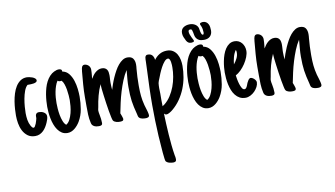

<svg xmlns="http://www.w3.org/2000/svg" viewBox="-84 -738 2216 1271"><g transform="rotate(-10 1024.0 -103.0)"><path d="M216.8 -109.4Q216.8 -99.1 213.4 -88.4Q210 -77.6 205.6 -67.9Q199.7 -53.7 191.4 -40.3Q183.1 -26.9 172.4 -16.4Q161.6 -5.9 147.9 0.5Q134.3 6.8 117.2 6.8Q86.9 6.8 66.9 -8.3Q46.9 -23.4 35.2 -46.4Q23.4 -69.3 18.8 -96.7Q14.2 -124 14.2 -148.4Q14.2 -166.5 15.6 -191.2Q17.1 -215.8 21.2 -242.2Q25.4 -268.6 33.4 -294.4Q41.5 -320.3 54.2 -340.6Q66.9 -360.8 85.2 -373.5Q103.5 -386.2 128.9 -386.2Q134.3 -386.2 144.5 -384.3Q154.8 -382.3 164.8 -378.7Q174.8 -375 182.4 -368.9Q189.9 -362.8 189.9 -355Q189.9 -347.7 183.3 -343.8Q176.8 -339.8 167.7 -338.1Q158.7 -336.4 149.2 -336.2Q139.6 -335.9 133.8 -335.9H125Q111.3 -323.7 102.5 -300Q93.8 -276.4 88.9 -249.5Q84 -222.7 82 -196.5Q80.1 -170.4 80.1 -153.8Q80.1 -130.4 83.7 -107.7Q87.4 -85 98.6 -64.9Q101.1 -60.5 105.7 -54.9Q110.4 -49.3 116.2 -49.3Q120.6 -49.3 125.2 -56.6Q129.9 -64 133.8 -73.7Q137.7 -83.5 140.1 -92.8Q142.6 -102.1 143.6 -106.4Q144 -108.4 144 -110.8Q144 -113.3 144 -115.7Q144 -120.1 144.3 -124.3Q144.5 -128.4 145.5 -130.9Q148.9 -139.2 154.5 -142.1Q160.2 -145 168.5 -145Q175.8 -145 184.1 -143.1Q192.4 -141.1 199.7 -136.7Q207 -132.3 211.9 -125.5Q216.8 -118.7 216.8 -109.4Z M451.2 -200.2Q451.2 -157.7 444.1 -115.5Q437 -73.2 415 -35.6Q408.2 -24.4 399.4 -13.9Q390.6 -3.4 380.1 5.1Q369.6 13.7 357.2 18.8Q344.7 23.9 331.1 23.9Q309.6 23.9 293.7 13.9Q277.8 3.9 266.4 -12.5Q254.9 -28.8 247.3 -49.6Q239.7 -70.3 235.6 -92Q231.4 -113.8 229.7 -134.3Q228 -154.8 228 -170.4Q228 -188 229.5 -209Q231 -230 234.6 -252Q238.3 -273.9 244.4 -295.4Q250.5 -316.9 260.3 -335.7Q270 -354.5 283.7 -369.4Q297.4 -384.3 315.4 -393.1V-392.6Q331.1 -400.9 346.7 -400.9Q356.4 -400.9 361.8 -396.7Q367.2 -392.6 366.7 -382.8Q393.6 -377.9 410.2 -356.9Q426.8 -335.9 435.8 -308.1Q444.8 -280.3 448 -251Q451.2 -221.7 451.2 -200.2ZM340.8 -322.3Q332.5 -322.3 325.2 -328.6Q315.9 -314.5 309.6 -296.1Q303.2 -277.8 299.6 -258.5Q295.9 -239.3 294.4 -219.7Q293 -200.2 293 -183.1Q293 -168.9 294.4 -146.7Q295.9 -124.5 300 -102.1Q304.2 -79.6 311.8 -60.1Q319.3 -40.5 331.5 -31.2Q346.7 -40 356.7 -59.3Q366.7 -78.6 372.6 -101.6Q378.4 -124.5 380.6 -147.9Q382.8 -171.4 382.8 -188Q382.8 -200.2 381.3 -219.7Q379.9 -239.3 376.5 -259.5Q373 -279.8 366.9 -297.4Q360.8 -314.9 351.6 -323.7Q347.2 -322.3 340.8 -322.3Z M566.9 -2.4Q566.9 8.8 560.3 12.2Q553.7 15.6 544.4 15.6Q536.1 15.6 528.1 14.4Q520 13.2 512.9 9.8Q505.9 6.3 500.7 0.5Q495.6 -5.4 493.7 -14.6Q486.8 -43.9 485.8 -72Q484.9 -100.1 484.9 -129.9V-189.9Q484.9 -231 488.3 -275.1Q491.7 -319.3 495.6 -360.4Q495.6 -361.8 496.1 -363.8Q496.6 -365.7 496.6 -366.7Q497.1 -372.1 498 -378.4Q499 -384.8 501.2 -389.9Q503.4 -395 507.6 -398.4Q511.7 -401.9 518.6 -401.9Q526.4 -401.9 533.4 -398.7Q540.5 -395.5 545.9 -390.4Q551.3 -385.3 554.4 -377.9Q557.6 -370.6 557.6 -362.8Q557.6 -353 556.9 -342.5Q556.2 -332 555.2 -322.3Q554.2 -315.4 554 -312Q553.7 -308.6 553.2 -300.8Q559.1 -311 566.7 -321.5Q574.2 -332 583.5 -340.1Q592.8 -348.1 603.8 -353.3Q614.7 -358.4 627.4 -358.4Q640.1 -358.4 648.4 -354.2Q656.7 -350.1 661.6 -343Q666.5 -335.9 668.5 -326.2Q670.4 -316.4 670.4 -305.7Q670.4 -298.8 670.2 -292.5Q669.9 -286.1 669.4 -279.8Q668.9 -273.4 668.7 -267.3Q668.5 -261.2 668.5 -254.4Q668.5 -241.7 669.2 -230.2Q669.9 -218.8 670.9 -206.1Q675.8 -222.2 682.9 -242.7Q689.9 -263.2 699.5 -284.7Q709 -306.2 720.5 -326.9Q731.9 -347.7 745.4 -363.8Q758.8 -379.9 774.4 -389.9Q790 -399.9 807.1 -399.9Q834 -399.9 845 -384.3Q856 -368.7 856 -344.2Q856 -337.4 855.5 -329.8Q855 -322.3 854 -315.4Q851.6 -289.1 850.3 -261.2Q849.1 -233.4 849.1 -207V-197.8Q849.1 -163.6 852.1 -133.3Q855 -103 863.8 -69.3L867.7 -56.2Q869.6 -49.3 872.3 -41Q875 -32.7 877 -24.9Q878.9 -17.1 880.4 -10.3Q881.8 -3.4 881.8 0.5Q881.8 10.7 874.5 14.2Q867.2 17.6 859.4 17.6Q854.5 17.6 848.1 17.3Q841.8 17.1 835.7 15.9Q829.6 14.6 824 12.2Q818.4 9.8 814.9 5.9V6.3Q810.5 2 808.6 -4.4Q806.6 -10.7 805.7 -17.1L804.7 -21.5Q797.9 -47.9 793.2 -68.8Q788.6 -89.8 785.6 -110.8Q782.7 -131.8 781.5 -154.3Q780.3 -176.8 780.3 -206.1Q780.3 -231 782.5 -256.8Q784.7 -282.7 787.1 -307.6Q787.1 -310.1 787.4 -313.2Q787.6 -316.4 788.1 -318.8Q769.5 -290 755.6 -255.6Q741.7 -221.2 730.7 -185.1Q719.7 -148.9 711.7 -112.5Q703.6 -76.2 697.3 -43.5Q697.3 -43 699.5 -37.8Q701.7 -32.7 703.9 -26.1Q706.1 -19.5 708 -13.4Q710 -7.3 710 -5.4Q710 5.9 702.6 8.3Q695.3 10.7 687.5 10.7Q681.6 10.7 674.8 10.3Q668 9.8 661.4 7.8Q654.8 5.9 649.2 2.7Q643.6 -0.5 640.1 -6.3Q637.2 -11.2 633.3 -29.5Q629.4 -47.9 625 -72.5Q620.6 -97.2 616.7 -125.5Q612.8 -153.8 609.4 -179.2Q606 -204.6 604 -223.6Q602.1 -242.7 602.1 -249.5V-256.8Q586.4 -223.1 576.2 -184.6Q565.9 -146 560.5 -108.9L558.6 -100.1Q557.6 -96.2 557.1 -92.5Q556.6 -88.9 556.6 -85.4Q556.6 -80.1 557.9 -72.3Q559.1 -64.5 561 -55.2Q563.5 -42.5 565.2 -29.1Q566.9 -15.6 566.9 -2.4Z M980.5 -127Q980.5 -103.5 980.2 -84Q980 -64.5 981 -41L989.7 -47.4L995.1 -50.8Q1019 -69.8 1036.9 -97.4Q1054.7 -125 1066.4 -156.2Q1078.1 -187.5 1083.7 -220.5Q1089.4 -253.4 1089.4 -283.2Q1089.4 -289.1 1089.1 -299.6Q1088.9 -310.1 1086.9 -320.3Q1085 -330.6 1081.1 -338.1Q1077.1 -345.7 1069.8 -345.7Q1058.1 -345.7 1045.9 -331.5Q1033.7 -317.4 1023.2 -297.9Q1012.7 -278.3 1004.4 -258.5Q996.1 -238.8 992.2 -227.5Q992.2 -227.1 991.9 -227.1Q991.7 -227.1 991.7 -226.6V-226.1Q988.8 -219.2 985.6 -211.4Q982.4 -203.6 981.4 -196.8Q980.5 -189.9 980 -181.4Q979.5 -172.9 979.5 -163.6Q979.5 -158.7 979.7 -154.1Q980 -149.4 980 -145.5Q980 -140.1 980.2 -135.5Q980.5 -130.9 980.5 -127ZM1007.3 319.3Q1007.3 330.1 1001.5 334Q995.6 337.9 985.8 337.9Q974.1 337.9 960 334.2Q945.8 330.6 937.5 320.8Q935.1 317.4 932.9 300.8Q930.7 284.2 928.7 262Q926.8 239.7 925.3 216.1Q923.8 192.4 922.4 174.3L920.4 148.4Q914.6 43.9 914.6 -60.5Q914.6 -121.6 916.7 -180.4Q918.9 -239.3 921.4 -299.8L923.3 -351.1Q923.3 -358.9 923.6 -366.5Q923.8 -374 925.3 -381.3Q927.7 -387.7 931.4 -391.4Q935.1 -395 943.4 -395Q964.4 -395 974.1 -382.6Q983.9 -370.1 985.4 -352.1Q1001 -373.5 1022.7 -386.2Q1044.4 -398.9 1072.8 -398.9Q1096.7 -398.9 1113 -388.2Q1129.4 -377.4 1139.2 -360.6Q1148.9 -343.8 1153.1 -323Q1157.2 -302.2 1157.2 -282.2Q1157.2 -243.7 1150.4 -205.3Q1143.6 -167 1129.2 -131.1Q1114.7 -95.2 1092.8 -63.2Q1070.8 -31.2 1041 -6.3Q1037.1 -2.9 1031.7 1Q1026.4 4.9 1020.5 8.3Q1014.6 11.7 1008.5 14.2Q1002.4 16.6 997.6 16.6Q992.2 16.6 988.3 14.2Q984.4 11.7 981.4 8.3Q982.4 42 984.1 78.1Q985.8 114.3 988.3 150.6Q990.7 187 994.4 222.7Q998 258.3 1003.4 291.5Q1004.9 297.9 1006.1 304.9Q1007.3 312 1007.3 319.3Z M1398.9 -200.2Q1398.9 -157.7 1391.8 -115.5Q1384.8 -73.2 1362.8 -35.6Q1356 -24.4 1347.2 -13.9Q1338.4 -3.4 1327.9 5.1Q1317.4 13.7 1304.9 18.8Q1292.5 23.9 1278.8 23.9Q1257.3 23.9 1241.5 13.9Q1225.6 3.9 1214.1 -12.5Q1202.6 -28.8 1195.1 -49.6Q1187.5 -70.3 1183.3 -92Q1179.2 -113.8 1177.5 -134.3Q1175.8 -154.8 1175.8 -170.4Q1175.8 -188 1177.2 -209Q1178.7 -230 1182.4 -252Q1186 -273.9 1192.1 -295.4Q1198.2 -316.9 1208 -335.7Q1217.8 -354.5 1231.4 -369.4Q1245.1 -384.3 1263.2 -393.1V-392.6Q1278.8 -400.9 1294.4 -400.9Q1304.2 -400.9 1309.6 -396.7Q1314.9 -392.6 1314.5 -382.8Q1341.3 -377.9 1357.9 -356.9Q1374.5 -335.9 1383.5 -308.1Q1392.6 -280.3 1395.8 -251Q1398.9 -221.7 1398.9 -200.2ZM1288.6 -322.3Q1280.3 -322.3 1272.9 -328.6Q1263.7 -314.5 1257.3 -296.1Q1251 -277.8 1247.3 -258.5Q1243.7 -239.3 1242.2 -219.7Q1240.7 -200.2 1240.7 -183.1Q1240.7 -168.9 1242.2 -146.7Q1243.7 -124.5 1247.8 -102.1Q1252 -79.6 1259.5 -60.1Q1267.1 -40.5 1279.3 -31.2Q1294.4 -40 1304.4 -59.3Q1314.5 -78.6 1320.3 -101.6Q1326.2 -124.5 1328.4 -147.9Q1330.6 -171.4 1330.6 -188Q1330.6 -200.2 1329.1 -219.7Q1327.6 -239.3 1324.2 -259.5Q1320.8 -279.8 1314.7 -297.4Q1308.6 -314.9 1299.3 -323.7Q1294.9 -322.3 1288.6 -322.3ZM1383.8 -480Q1383.8 -455.6 1369.1 -440.9Q1354.5 -426.3 1327.1 -426.3Q1306.2 -426.3 1294.4 -432.4Q1282.7 -438.5 1276.6 -448Q1270.5 -457.5 1268.6 -468.3Q1266.6 -479 1264.9 -488.5Q1263.2 -498 1260.5 -504.2Q1257.8 -510.3 1251 -510.3Q1236.3 -510.3 1236.3 -497.6Q1236.3 -487.8 1240.2 -477.5Q1244.1 -467.3 1248.5 -458Q1252.9 -448.7 1256.8 -441.7Q1260.7 -434.6 1260.7 -432.1Q1260.7 -426.3 1253.7 -424.3Q1246.6 -422.4 1242.2 -422.4Q1229.5 -422.4 1222.2 -427.2Q1214.8 -432.1 1209 -441.9Q1202.1 -454.6 1196.8 -468Q1191.4 -481.4 1191.4 -495.6Q1191.4 -520 1208.7 -532.2Q1226.1 -544.4 1252 -544.4Q1271 -544.4 1286.4 -535.4Q1301.8 -526.4 1307.6 -509.3Q1308.6 -505.9 1309.6 -498Q1310.5 -490.2 1312.5 -482.2Q1314.5 -474.1 1317.6 -467.8Q1320.8 -461.4 1326.2 -461.4Q1328.6 -461.4 1330.1 -463.6Q1331.5 -465.8 1332.3 -468.5Q1333 -471.2 1333 -473.6Q1333 -476.1 1333 -477.1Q1333 -487.3 1331.1 -497.8Q1329.1 -508.3 1325.2 -518.1Q1323.7 -522.5 1321.5 -526.1Q1319.3 -529.8 1319.3 -533.7Q1319.3 -540 1326.4 -542.2Q1333.5 -544.4 1338.9 -544.4Q1352.5 -544.4 1361.3 -538.6Q1370.1 -532.7 1375.2 -523.4Q1380.4 -514.2 1382.1 -502.7Q1383.8 -491.2 1383.8 -480Z M1623 -89.4Q1623 -74.7 1615 -59.1Q1606.9 -43.5 1594.2 -30.5Q1581.5 -17.6 1565.2 -9.3Q1548.8 -1 1532.7 -1Q1509.8 -1 1493.2 -10Q1476.6 -19 1464.4 -34.4Q1452.1 -49.8 1444.6 -69.3Q1437 -88.9 1432.6 -109.6Q1428.2 -130.4 1426.5 -151.1Q1424.8 -171.9 1424.8 -189Q1424.8 -203.6 1426.5 -223.6Q1428.2 -243.7 1432.4 -265.1Q1436.5 -286.6 1443.8 -307.6Q1451.2 -328.6 1462.2 -345.2Q1473.1 -361.8 1488.5 -372.1Q1503.9 -382.3 1523.9 -382.3Q1539.6 -382.3 1552 -376Q1564.5 -369.6 1573 -359.1Q1581.5 -348.6 1586.2 -335Q1590.8 -321.3 1590.8 -306.6Q1590.8 -287.6 1582 -265.1Q1573.2 -242.7 1559.3 -221.7Q1545.4 -200.7 1528.1 -183.8Q1510.7 -167 1493.7 -158.2Q1494.6 -149.4 1497.6 -132.6Q1500.5 -115.7 1505.6 -99.1Q1510.7 -82.5 1517.8 -70.3Q1524.9 -58.1 1534.7 -58.1Q1539.6 -58.1 1543.2 -61Q1546.9 -64 1549.8 -68.8Q1552.7 -73.7 1554.9 -79.6Q1557.1 -85.4 1559.1 -90.8L1562 -97.7Q1563 -99.1 1563.2 -99.6Q1563.5 -100.1 1564 -101.1Q1567.4 -107.4 1570.6 -112.8Q1573.7 -118.2 1579.6 -122.1H1579.1Q1581.1 -124 1583.3 -124.3Q1585.4 -124.5 1587.4 -124.5Q1592.8 -124.5 1599.1 -121.1Q1605.5 -117.7 1610.8 -112.5Q1616.2 -107.4 1619.6 -101.3Q1623 -95.2 1623 -89.4ZM1526.4 -304.7Q1526.4 -309.6 1525.9 -314.9Q1525.4 -320.3 1523.4 -324.2Q1516.6 -315.9 1511.5 -304.4Q1506.3 -293 1502.9 -280.5Q1499.5 -268.1 1497.3 -255.4Q1495.1 -242.7 1494.1 -231.9Q1506.8 -247.1 1516.6 -266.4Q1526.4 -285.6 1526.4 -304.7Z M1726.1 -2.4Q1726.1 8.8 1719.5 12.2Q1712.9 15.6 1703.6 15.6Q1695.3 15.6 1687.3 14.4Q1679.2 13.2 1672.1 9.8Q1665 6.3 1659.9 0.5Q1654.8 -5.4 1652.8 -14.6Q1646 -43.9 1645 -72Q1644 -100.1 1644 -129.9V-189.9Q1644 -231 1647.5 -275.1Q1650.9 -319.3 1654.8 -360.4Q1654.8 -361.8 1655.3 -363.8Q1655.8 -365.7 1655.8 -366.7Q1656.2 -372.1 1657.2 -378.4Q1658.2 -384.8 1660.4 -389.9Q1662.6 -395 1666.7 -398.4Q1670.9 -401.9 1677.7 -401.9Q1685.5 -401.9 1692.6 -398.7Q1699.7 -395.5 1705.1 -390.4Q1710.4 -385.3 1713.6 -377.9Q1716.8 -370.6 1716.8 -362.8Q1716.8 -353 1716.1 -342.5Q1715.3 -332 1714.4 -322.3Q1713.4 -315.4 1713.1 -312Q1712.9 -308.6 1712.4 -300.8Q1718.3 -311 1725.8 -321.5Q1733.4 -332 1742.7 -340.1Q1752 -348.1 1762.9 -353.3Q1773.9 -358.4 1786.6 -358.4Q1799.3 -358.4 1807.6 -354.2Q1815.9 -350.1 1820.8 -343Q1825.7 -335.9 1827.6 -326.2Q1829.6 -316.4 1829.6 -305.7Q1829.6 -298.8 1829.3 -292.5Q1829.1 -286.1 1828.6 -279.8Q1828.1 -273.4 1827.9 -267.3Q1827.6 -261.2 1827.6 -254.4Q1827.6 -241.7 1828.4 -230.2Q1829.1 -218.8 1830.1 -206.1Q1835 -222.2 1842 -242.7Q1849.1 -263.2 1858.6 -284.7Q1868.2 -306.2 1879.6 -326.9Q1891.1 -347.7 1904.5 -363.8Q1918 -379.9 1933.6 -389.9Q1949.2 -399.9 1966.3 -399.9Q1993.2 -399.9 2004.2 -384.3Q2015.1 -368.7 2015.1 -344.2Q2015.1 -337.4 2014.6 -329.8Q2014.2 -322.3 2013.2 -315.4Q2010.7 -289.1 2009.5 -261.2Q2008.3 -233.4 2008.3 -207V-197.8Q2008.3 -163.6 2011.2 -133.3Q2014.2 -103 2022.9 -69.3L2026.9 -56.2Q2028.8 -49.3 2031.5 -41Q2034.2 -32.7 2036.1 -24.9Q2038.1 -17.1 2039.6 -10.3Q2041 -3.4 2041 0.5Q2041 10.7 2033.7 14.2Q2026.4 17.6 2018.6 17.6Q2013.7 17.6 2007.3 17.3Q2001 17.1 1994.9 15.9Q1988.8 14.6 1983.2 12.2Q1977.5 9.8 1974.1 5.9V6.3Q1969.7 2 1967.8 -4.4Q1965.8 -10.7 1964.8 -17.1L1963.9 -21.5Q1957 -47.9 1952.4 -68.8Q1947.8 -89.8 1944.8 -110.8Q1941.9 -131.8 1940.7 -154.3Q1939.5 -176.8 1939.5 -206.1Q1939.5 -231 1941.7 -256.8Q1943.8 -282.7 1946.3 -307.6Q1946.3 -310.1 1946.5 -313.2Q1946.8 -316.4 1947.3 -318.8Q1928.7 -290 1914.8 -255.6Q1900.9 -221.2 1889.9 -185.1Q1878.9 -148.9 1870.8 -112.5Q1862.8 -76.2 1856.4 -43.5Q1856.4 -43 1858.6 -37.8Q1860.8 -32.7 1863 -26.1Q1865.2 -19.5 1867.2 -13.4Q1869.1 -7.3 1869.1 -5.4Q1869.1 5.9 1861.8 8.3Q1854.5 10.7 1846.7 10.7Q1840.8 10.7 1834 10.3Q1827.1 9.8 1820.6 7.8Q1814 5.9 1808.3 2.7Q1802.7 -0.5 1799.3 -6.3Q1796.4 -11.2 1792.5 -29.5Q1788.6 -47.9 1784.2 -72.5Q1779.8 -97.2 1775.9 -125.5Q1772 -153.8 1768.6 -179.2Q1765.1 -204.6 1763.2 -223.6Q1761.2 -242.7 1761.2 -249.5V-256.8Q1745.6 -223.1 1735.4 -184.6Q1725.1 -146 1719.7 -108.9L1717.8 -100.1Q1716.8 -96.2 1716.3 -92.5Q1715.8 -88.9 1715.8 -85.4Q1715.8 -80.1 1717 -72.3Q1718.3 -64.5 1720.2 -55.2Q1722.7 -42.5 1724.4 -29.1Q1726.1 -15.6 1726.1 -2.4Z"/></g></svg>

Font: Just Another Hand
Style: Regular
Weight: 400
Designer: Astigmatic (AOETI)
Foundry: Astigmatic (AOETI)
Version: Version 1.000